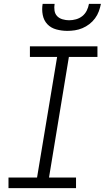

<svg xmlns="http://www.w3.org/2000/svg" viewBox="-20 -975 543 995"><path d="M24 0V-55H172L276 -680H135V-735H485V-680H337L234 -55H374V0ZM329 -815Q300 -815 272 -822.5Q244 -830 225.5 -849.5Q207 -869 201.5 -897.5Q196 -926 201 -955H263Q260 -938 262.5 -920.5Q265 -903 276 -891.5Q287 -880 304 -875Q321 -870 338 -870Q356 -870 374 -875Q392 -880 406.5 -891.5Q421 -903 429.5 -920Q438 -937 441 -955H503Q499 -935 492 -916Q485 -897 472.5 -880Q460 -863 443 -850Q426 -837 407 -829Q388 -821 368 -818Q348 -815 329 -815Z"/></svg>

Font: Iosevka Slab Light
Style: Italic
Weight: 300
Italic angle: -9°
Monospace: yes
Designer: Belleve Invis
Foundry: Belleve Invis
Version: Version 11.1.1; ttfautohint (v1.8.3)